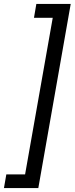

<svg xmlns="http://www.w3.org/2000/svg" viewBox="-53 -816 378 972"><path d="M305 -796 141 136H-33L-21 67H74L214 -726H119L131 -796Z"/></svg>

Font: DM Sans 36pt
Style: Italic
Weight: 400
Italic angle: -10°
Designer: Colophon Foundry, Jonny Pinhorn
Foundry: Colophon Foundry
Version: Version 4.004;gftools[0.9.30]